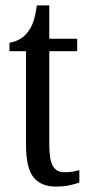

<svg xmlns="http://www.w3.org/2000/svg" viewBox="-20 -679 331 709"><path d="M187 10Q131 10 103.5 -24.5Q76 -59 76 -145V-490H15V-521Q59 -529 82 -560Q94 -575 102 -596Q110 -617 116 -659H162V-536H265V-490H162V-144Q162 -90 175 -66.5Q188 -43 217 -43Q234 -43 247 -45Q260 -47 273 -51V-5Q260 0 238 5Q216 10 187 10Z"/></svg>

Font: Noto Serif Hebrew ExtraCondensed
Style: Regular
Weight: 400
Width: 2
Designer: Monotype Design Team
Foundry: Monotype Imaging Inc.
Version: Version 2.004; ttfautohint (v1.8.4.7-5d5b)